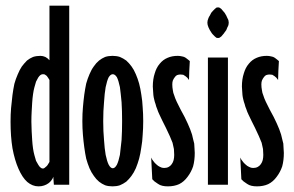

<svg xmlns="http://www.w3.org/2000/svg" viewBox="-20 -658 1046 684"><path d="M156.2 -81.1Q156.2 -81.1 156.2 -81.1Q156.2 -81.1 156.2 -81.1Q153.3 -77.1 151.4 -73.2Q149.4 -69.3 146.5 -66.4Q142.6 -62.5 139.6 -60.5Q136.7 -57.6 132.8 -57.6Q132.8 -57.6 132.8 -57.6Q132.8 -57.6 132.8 -57.6Q127.9 -57.6 124 -61.5Q120.1 -64.5 116.2 -71.3Q112.3 -77.1 108.4 -85Q105.5 -93.8 102.5 -105.5Q99.6 -116.2 97.7 -128.9Q95.7 -142.6 94.7 -158.2Q93.8 -173.8 92.8 -190.4Q91.8 -207 91.8 -224.6Q91.8 -224.6 91.8 -224.6Q91.8 -224.6 91.8 -224.6Q91.8 -244.1 92.8 -260.7Q93.8 -277.3 94.7 -293Q95.7 -308.6 97.7 -322.3Q99.6 -335.9 102.5 -346.7Q105.5 -358.4 108.4 -367.2Q112.3 -375 116.2 -381.8Q120.1 -387.7 124 -390.6Q127.9 -393.6 132.8 -393.6Q132.8 -393.6 132.8 -393.6Q132.8 -393.6 132.8 -393.6Q136.7 -393.6 139.6 -392.6Q142.6 -390.6 146.5 -387.7Q149.4 -383.8 151.4 -380.9Q153.3 -377 156.2 -373Q156.2 -373 156.2 -319.3Q156.2 -264.6 156.2 -205.1Q156.2 -156.2 156.2 -119.1Q156.2 -81.1 156.2 -81.1ZM226.6 0Q226.6 0 226.6 -11.7Q226.6 -22.5 226.6 -42Q226.6 -80.1 226.6 -140.6Q226.6 -202.1 226.6 -271.5Q226.6 -356.4 226.6 -439.5Q226.6 -523.4 226.6 -576.2Q226.6 -604.5 226.6 -621.1Q226.6 -637.7 226.6 -637.7Q226.6 -637.7 191.4 -637.7Q156.2 -637.7 156.2 -637.7Q156.2 -637.7 156.2 -612.3Q156.2 -587.9 156.2 -554.7Q156.2 -514.6 156.2 -479.5Q156.2 -443.4 156.2 -443.4Q156.2 -443.4 156.2 -443.4Q156.2 -443.4 156.2 -443.4Q149.4 -451.2 141.6 -455.1Q132.8 -459 124 -459Q124 -459 124 -459Q124 -459 124 -459Q109.4 -459 97.7 -455.1Q85.9 -450.2 76.2 -442.4Q66.4 -432.6 57.6 -420.9Q49.8 -409.2 43 -392.6Q36.1 -377 31.2 -359.4Q27.3 -340.8 24.4 -319.3Q21.5 -296.9 19.5 -273.4Q17.6 -251 17.6 -224.6Q17.6 -224.6 17.6 -224.6Q17.6 -224.6 17.6 -224.6Q17.6 -171.9 24.4 -129.9Q32.2 -87.9 45.9 -56.6Q59.6 -25.4 77.1 -9.8Q95.7 5.9 117.2 5.9Q117.2 5.9 117.2 5.9Q117.2 5.9 117.2 5.9Q127.9 5.9 136.7 2.9Q145.5 0 152.3 -4.9Q159.2 -9.8 163.1 -15.6Q168 -21.5 169.9 -28.3Q169.9 -28.3 170.9 -13.7Q171.9 0 171.9 0Q171.9 0 199.2 0Q226.6 0 226.6 0Z M415 -226.6Q415 -189.5 413.1 -159.2Q410.2 -128.9 407.2 -106.4Q402.3 -83 396.5 -71.3Q389.6 -58.6 381.8 -58.6Q381.8 -58.6 381.8 -58.6Q381.8 -58.6 381.8 -58.6Q374 -58.6 367.2 -71.3Q361.3 -83 356.4 -106.4Q352.5 -128.9 350.6 -159.2Q347.7 -189.5 347.7 -226.6Q347.7 -226.6 347.7 -226.6Q347.7 -226.6 347.7 -226.6Q347.7 -263.7 350.6 -293.9Q352.5 -325.2 356.4 -347.7Q361.3 -371.1 367.2 -382.8Q374 -393.6 381.8 -393.6Q381.8 -393.6 381.8 -393.6Q381.8 -393.6 381.8 -393.6Q389.6 -393.6 396.5 -382.8Q402.3 -371.1 407.2 -347.7Q410.2 -325.2 413.1 -293.9Q415 -263.7 415 -226.6Q415 -226.6 415 -226.6Q415 -226.6 415 -226.6ZM490.2 -226.6Q490.2 -252.9 488.3 -275.4Q487.3 -298.8 483.4 -321.3Q480.5 -341.8 475.6 -360.4Q470.7 -377.9 463.9 -393.6Q457 -410.2 448.2 -421.9Q439.5 -433.6 429.7 -442.4Q418.9 -450.2 407.2 -455.1Q395.5 -459 380.9 -459Q380.9 -459 380.9 -459Q380.9 -459 380.9 -459Q366.2 -459 354.5 -455.1Q342.8 -450.2 333 -442.4Q322.3 -433.6 314.5 -421.9Q305.7 -410.2 298.8 -393.6Q292 -377.9 287.1 -360.4Q283.2 -341.8 280.3 -321.3Q277.3 -298.8 275.4 -275.4Q273.4 -252.9 273.4 -226.6Q273.4 -226.6 273.4 -226.6Q273.4 -226.6 273.4 -226.6Q273.4 -201.2 275.4 -177.7Q277.3 -154.3 280.3 -132.8Q283.2 -111.3 287.1 -92.8Q292 -75.2 298.8 -58.6Q305.7 -43 314.5 -31.2Q322.3 -19.5 333 -10.7Q342.8 -2.9 354.5 2Q366.2 5.9 380.9 5.9Q380.9 5.9 380.9 5.9Q380.9 5.9 380.9 5.9Q395.5 5.9 407.2 2Q418.9 -2.9 429.7 -10.7Q439.5 -19.5 448.2 -31.2Q457 -43 463.9 -58.6Q470.7 -75.2 475.6 -92.8Q480.5 -111.3 483.4 -132.8Q487.3 -154.3 488.3 -177.7Q490.2 -201.2 490.2 -226.6Q490.2 -226.6 490.2 -226.6Q490.2 -226.6 490.2 -226.6Z M673.8 -113.3Q673.8 -121.1 672.9 -129.9Q672.9 -137.7 671.9 -146.5Q669.9 -153.3 668 -162.1Q666 -169.9 664.1 -178.7Q661.1 -188.5 657.2 -198.2Q653.3 -208 648.4 -218.8Q643.6 -229.5 637.7 -241.2Q630.9 -253.9 624 -266.6Q624 -266.6 624 -266.6Q624 -266.6 624 -266.6Q615.2 -283.2 609.4 -295.9Q603.5 -308.6 600.6 -318.4Q596.7 -327.1 595.7 -336.9Q593.8 -346.7 593.8 -357.4Q593.8 -357.4 593.8 -357.4Q593.8 -357.4 593.8 -357.4Q593.8 -365.2 595.7 -371.1Q598.6 -377.9 602.5 -382.8Q606.4 -388.7 611.3 -390.6Q617.2 -392.6 623 -392.6Q623 -392.6 623 -392.6Q623 -392.6 623 -392.6Q627.9 -392.6 632.8 -391.6Q636.7 -389.6 640.6 -386.7Q644.5 -383.8 647.5 -380.9Q650.4 -377 653.3 -373Q653.3 -373 654.3 -406.2Q656.2 -440.4 656.2 -440.4Q656.2 -440.4 656.2 -440.4Q656.2 -440.4 656.2 -440.4Q654.3 -442.4 650.4 -445.3Q647.5 -448.2 641.6 -452.1Q635.7 -456.1 628.9 -457Q621.1 -459 613.3 -459Q613.3 -459 613.3 -459Q613.3 -459 613.3 -459Q592.8 -459 577.1 -452.1Q560.5 -445.3 548.8 -430.7Q537.1 -417 531.2 -396.5Q524.4 -376 524.4 -349.6Q524.4 -349.6 524.4 -349.6Q524.4 -349.6 524.4 -349.6Q524.4 -341.8 525.4 -334Q526.4 -326.2 526.4 -319.3Q527.3 -311.5 529.3 -303.7Q531.2 -294.9 534.2 -287.1Q536.1 -278.3 540 -269.5Q543 -259.8 547.9 -250Q552.7 -239.3 558.6 -227.5Q564.5 -215.8 571.3 -202.1Q571.3 -202.1 571.3 -202.1Q571.3 -202.1 571.3 -202.1Q579.1 -186.5 585 -172.9Q590.8 -159.2 594.7 -149.4Q597.7 -137.7 599.6 -127Q600.6 -116.2 600.6 -106.4Q600.6 -106.4 600.6 -106.4Q600.6 -106.4 600.6 -106.4Q600.6 -96.7 598.6 -87.9Q596.7 -80.1 591.8 -73.2Q586.9 -66.4 581.1 -63.5Q574.2 -59.6 564.5 -59.6Q564.5 -59.6 564.5 -59.6Q564.5 -59.6 564.5 -59.6Q556.6 -59.6 549.8 -63.5Q543 -66.4 537.1 -72.3Q531.2 -77.1 526.4 -84Q521.5 -89.8 518.6 -96.7Q518.6 -96.7 520.5 -58.6Q522.5 -19.5 522.5 -19.5Q522.5 -19.5 522.5 -19.5Q522.5 -19.5 522.5 -19.5Q525.4 -16.6 530.3 -11.7Q535.2 -7.8 543 -2.9Q549.8 2 558.6 3.9Q567.4 5.9 578.1 5.9Q578.1 5.9 578.1 5.9Q578.1 5.9 578.1 5.9Q600.6 5.9 618.2 -2Q635.7 -10.7 648.4 -28.3Q661.1 -44.9 668 -65.4Q673.8 -86.9 673.8 -113.3Q673.8 -113.3 673.8 -113.3Q673.8 -113.3 673.8 -113.3Z M792 0Q792 0 792 -58.6Q792 -117.2 792 -192.4Q792 -252.9 792 -312.5Q792 -371.1 792 -409.2Q792 -429.7 792 -441.4Q792 -453.1 792 -453.1Q792 -453.1 756.8 -453.1Q720.7 -453.1 720.7 -453.1Q720.7 -453.1 720.7 -394.5Q720.7 -335.9 720.7 -260.7Q720.7 -227.5 720.7 -195.3Q720.7 -162.1 720.7 -131.8Q720.7 -76.2 720.7 -38.1Q720.7 0 720.7 0Q720.7 0 756.8 0Q792 0 792 0ZM794.9 -577.1Q794.9 -581.1 793.9 -585Q793 -588.9 790 -593.8Q788.1 -598.6 786.1 -602.5Q783.2 -607.4 780.3 -612.3Q777.3 -616.2 774.4 -619.1Q771.5 -623 768.6 -626Q764.6 -628.9 761.7 -630.9Q758.8 -631.8 756.8 -631.8Q756.8 -631.8 756.8 -631.8Q756.8 -631.8 756.8 -631.8Q753.9 -631.8 751 -630.9Q748 -628.9 745.1 -626Q742.2 -623 738.3 -619.1Q735.4 -616.2 732.4 -612.3Q729.5 -607.4 727.5 -602.5Q724.6 -598.6 722.7 -593.8Q720.7 -588.9 719.7 -585Q718.8 -581.1 718.8 -577.1Q718.8 -577.1 718.8 -577.1Q718.8 -577.1 718.8 -577.1Q718.8 -573.2 719.7 -569.3Q720.7 -565.4 722.7 -560.5Q724.6 -555.7 727.5 -550.8Q729.5 -546.9 732.4 -543Q735.4 -538.1 738.3 -535.2Q742.2 -531.2 745.1 -528.3Q748 -525.4 751 -523.4Q753.9 -522.5 756.8 -522.5Q756.8 -522.5 756.8 -522.5Q756.8 -522.5 756.8 -522.5Q758.8 -522.5 761.7 -523.4Q764.6 -525.4 768.6 -528.3Q771.5 -531.2 774.4 -535.2Q777.3 -538.1 780.3 -543Q783.2 -546.9 786.1 -550.8Q788.1 -555.7 790 -560.5Q793 -565.4 793.9 -569.3Q794.9 -573.2 794.9 -577.1Q794.9 -577.1 794.9 -577.1Q794.9 -577.1 794.9 -577.1Z M991.2 -113.3Q991.2 -121.1 990.2 -129.9Q990.2 -137.7 989.3 -146.5Q987.3 -153.3 985.4 -162.1Q983.4 -169.9 981.4 -178.7Q978.5 -188.5 974.6 -198.2Q970.7 -208 965.8 -218.8Q960.9 -229.5 955.1 -241.2Q948.2 -253.9 941.4 -266.6Q941.4 -266.6 941.4 -266.6Q941.4 -266.6 941.4 -266.6Q932.6 -283.2 926.8 -295.9Q920.9 -308.6 918 -318.4Q914.1 -327.1 913.1 -336.9Q911.1 -346.7 911.1 -357.4Q911.1 -357.4 911.1 -357.4Q911.1 -357.4 911.1 -357.4Q911.1 -365.2 913.1 -371.1Q916 -377.9 919.9 -382.8Q923.8 -388.7 928.7 -390.6Q934.6 -392.6 940.4 -392.6Q940.4 -392.6 940.4 -392.6Q940.4 -392.6 940.4 -392.6Q945.3 -392.6 950.2 -391.6Q954.1 -389.6 958 -386.7Q961.9 -383.8 964.8 -380.9Q967.8 -377 970.7 -373Q970.7 -373 971.7 -406.2Q973.6 -440.4 973.6 -440.4Q973.6 -440.4 973.6 -440.4Q973.6 -440.4 973.6 -440.4Q971.7 -442.4 967.8 -445.3Q964.8 -448.2 959 -452.1Q953.1 -456.1 946.3 -457Q938.5 -459 930.7 -459Q930.7 -459 930.7 -459Q930.7 -459 930.7 -459Q910.2 -459 894.5 -452.1Q877.9 -445.3 866.2 -430.7Q854.5 -417 848.6 -396.5Q841.8 -376 841.8 -349.6Q841.8 -349.6 841.8 -349.6Q841.8 -349.6 841.8 -349.6Q841.8 -341.8 842.8 -334Q843.8 -326.2 843.8 -319.3Q844.7 -311.5 846.7 -303.7Q848.6 -294.9 851.6 -287.1Q853.5 -278.3 857.4 -269.5Q860.4 -259.8 865.2 -250Q870.1 -239.3 876 -227.5Q881.8 -215.8 888.7 -202.1Q888.7 -202.1 888.7 -202.1Q888.7 -202.1 888.7 -202.1Q896.5 -186.5 902.3 -172.9Q908.2 -159.2 912.1 -149.4Q915 -137.7 917 -127Q918 -116.2 918 -106.4Q918 -106.4 918 -106.4Q918 -106.4 918 -106.4Q918 -96.7 916 -87.9Q914.1 -80.1 909.2 -73.2Q904.3 -66.4 898.4 -63.5Q891.6 -59.6 881.8 -59.6Q881.8 -59.6 881.8 -59.6Q881.8 -59.6 881.8 -59.6Q874 -59.6 867.2 -63.5Q860.4 -66.4 854.5 -72.3Q848.6 -77.1 843.8 -84Q838.9 -89.8 835.9 -96.7Q835.9 -96.7 837.9 -58.6Q839.8 -19.5 839.8 -19.5Q839.8 -19.5 839.8 -19.5Q839.8 -19.5 839.8 -19.5Q842.8 -16.6 847.7 -11.7Q852.5 -7.8 860.4 -2.9Q867.2 2 876 3.9Q884.8 5.9 895.5 5.9Q895.5 5.9 895.5 5.9Q895.5 5.9 895.5 5.9Q918 5.9 935.5 -2Q953.1 -10.7 965.8 -28.3Q978.5 -44.9 985.4 -65.4Q991.2 -86.9 991.2 -113.3Q991.2 -113.3 991.2 -113.3Q991.2 -113.3 991.2 -113.3Z"/></svg>

Font: AgendaMediumCondGoodkids
Style: AgendaMediumCondGoodkids
Weight: 500
Designer: ""
Version: ""